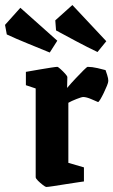

<svg xmlns="http://www.w3.org/2000/svg" viewBox="-80 -733 451 764"><path d="M104 11Q101 11 90.5 3Q80 -5 71 -14Q62 -23 62 -28V-381L23 -394V-447Q23 -447 40 -450Q57 -453 80.5 -457Q104 -461 123.5 -464Q143 -467 148 -467Q151 -467 161 -458Q171 -449 179.5 -439.5Q188 -430 188 -426L187 -383Q203 -402 221 -421Q239 -440 252.5 -453.5Q266 -467 269 -467Q286 -467 308 -462Q330 -457 340 -454Q342 -448 346.5 -434.5Q351 -421 351 -411Q351 -405 345.5 -391.5Q340 -378 333 -363.5Q326 -349 319.5 -338Q313 -327 310 -327Q305 -329 284.5 -338Q264 -347 251 -347Q245 -347 224.5 -339Q204 -331 192 -324V-85L254 -67V-11Q254 -11 233 -8Q212 -5 184 -0.5Q156 4 133 7.5Q110 11 104 11ZM308 -526Q268 -545 223 -569Q178 -593 143 -612L140 -652L208 -713L343 -569ZM118 -524Q77 -541 30 -560Q-17 -579 -53 -596L-60 -634L1 -702L148 -571Z"/></svg>

Font: Grenze Gotisch
Style: Bold
Weight: 700
Designer: Renata Polastri
Foundry: Omnibus-Type
Version: Version 1.001